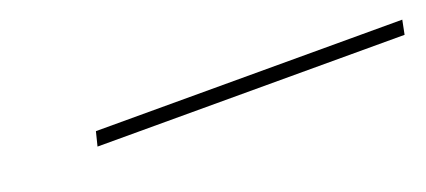

<svg xmlns="http://www.w3.org/2000/svg" viewBox="-13 -911 566 255"><g transform="rotate(-20 270.5 -783.0)"><path d="M103 -773 108 -793H541L537 -773Z"/></g></svg>

Font: Noto Serif Display SemiCondensed Medium
Style: Italic
Weight: 500
Width: 4
Italic angle: -12°
Designer: Monotype Design Team
Foundry: Monotype Imaging Inc.
Version: Version 2.009